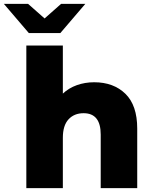

<svg xmlns="http://www.w3.org/2000/svg" viewBox="-76 -979 792 999"><path d="M638 -310V0H448V-279Q448 -390 359 -390Q310 -390 280.5 -358Q251 -326 251 -262V0H61V-742H251V-492Q282 -521 324 -536Q366 -551 414 -551Q515 -551 576.5 -491Q638 -431 638 -310ZM368 -959 238 -807H74L-56 -959H70L156 -883L242 -959Z"/></svg>

Font: Idrija
Style: Regular
Weight: 800
Designer: Julieta Ulanovsky
Foundry: Julieta Ulanovsky
Version: Version 7.200